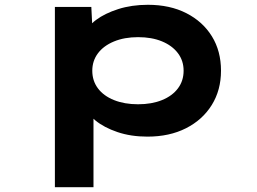

<svg xmlns="http://www.w3.org/2000/svg" viewBox="-20 -561 1072 801"><path d="M209 220V-532H361L367 -412L337 -421Q345 -451 381 -478Q417 -505 473 -523Q529 -541 597 -541Q689 -541 757.5 -506Q826 -471 864 -409.5Q902 -348 902 -266Q902 -185 863.5 -123Q825 -61 756 -26Q687 9 595 9Q526 9 470 -10Q414 -29 378 -58.5Q342 -88 333 -117L370 -131V220ZM556 -126Q613 -126 656 -143.5Q699 -161 722.5 -192.5Q746 -224 746 -266Q746 -308 722 -339.5Q698 -371 655.5 -388.5Q613 -406 556 -406Q499 -406 455.5 -388Q412 -370 388.5 -338.5Q365 -307 365 -266Q365 -224 388.5 -192.5Q412 -161 455.5 -143.5Q499 -126 556 -126Z"/></svg>

Font: Lexend Zetta
Style: Bold
Weight: 700
Designer: Bonnie Shaver-Troup, Thomas Jockin
Foundry: Lexend
Version: Version 1.007